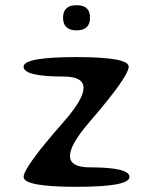

<svg xmlns="http://www.w3.org/2000/svg" viewBox="-20 -720 590 740"><path d="M326 -75Q479 -75 479 -38Q479 0 275 0Q71 0 71 -38Q71 -75 225 -250Q379 -425 225 -425Q71 -425 71 -463Q71 -500 274 -500Q476 -500 476 -463Q476 -425 325 -250Q174 -75 326 -75ZM327 -652Q327 -603 275 -603Q223 -603 223 -652Q223 -700 275 -700Q327 -700 327 -652Z"/></svg>

Font: Syne Mono
Style: Regular
Weight: 400
Monospace: yes
Designer: Lucas Descroix
Foundry: Bonjour Monde
Version: Version 2.000; ttfautohint (v1.8.3)